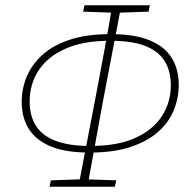

<svg xmlns="http://www.w3.org/2000/svg" viewBox="-20 -705 695 725"><path d="M316 -129Q228 -129 172 -152Q116 -175 89 -218Q62 -261 62 -320Q62 -371 81.5 -417Q101 -463 141.5 -499Q182 -535 245 -555.5Q308 -576 395 -576L393 -551Q294 -551 227 -521Q160 -491 126 -439.5Q92 -388 92 -322Q92 -267 116 -229.5Q140 -192 190.5 -173Q241 -154 318 -154ZM167 0 172 -24 288 -28H303L419 -24L414 0ZM276 0 346 -364Q361 -442 376 -524.5Q391 -607 404 -685H438L367 -313Q353 -235 338.5 -156.5Q324 -78 310 0ZM294 -661 299 -685H546L541 -661L425 -657H410ZM322 -129 324 -154Q424 -154 490.5 -184Q557 -214 591 -266Q625 -318 625 -383Q625 -438 601 -475.5Q577 -513 527 -532Q477 -551 399 -551L401 -576Q488 -576 544.5 -553Q601 -530 628 -487Q655 -444 655 -385Q655 -335 636 -288.5Q617 -242 576.5 -206.5Q536 -171 472.5 -150Q409 -129 322 -129Z"/></svg>

Font: Source Serif 4 ExtraLight
Style: Italic
Weight: 250
Italic angle: -12°
Designer: Frank Grießhammer
Foundry: Adobe Systems Incorporated
Version: Version 4.004;hotconv 1.0.116;makeotfexe 2.5.65601